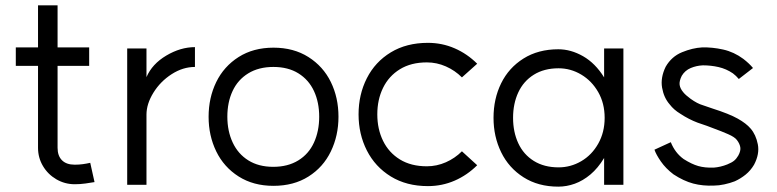

<svg xmlns="http://www.w3.org/2000/svg" viewBox="-20 -690 2903 717"><path d="M259 -2Q222.2 -2 190.5 -20.4Q158.8 -38.9 140.4 -70Q122 -101.1 122 -138V-670H195V-138Q195 -108 211.5 -91.5Q228 -75 259 -75Q275 -75 289.5 -77Q304 -79 317 -82L333 -10Q318.2 -7.3 298.6 -4.7Q279.1 -2 259 -2ZM39 -513H313V-444H39Z M708 -514V-440Q663 -440 621 -413Q579 -386 553 -344Q527 -302 527 -262V0H455V-509H527V-402Q548 -451 601 -482.5Q654 -514 708 -514Z M1172 -254.2Q1172 -308 1152.5 -350Q1133 -392 1094.5 -416Q1056 -440 1001 -440Q946 -440 907 -416Q868 -392 848.5 -350Q829 -308 829 -254.2Q829 -200.4 849 -157.7Q869 -115 907.5 -91Q946 -67 1000.5 -67Q1055 -67 1094 -91Q1133 -115 1152.5 -157.7Q1172 -200.4 1172 -254.2ZM1244 -254Q1244 -183.5 1215.5 -124.5Q1187 -65.5 1132 -30.8Q1077 4 1001.1 4Q926.3 4 871.1 -31Q816 -66 787.5 -124.7Q759 -183.5 759 -253.7Q759 -325 787.5 -383.5Q816 -442 871 -477Q926 -512 1001.3 -512Q1076.6 -512 1131.8 -477Q1187 -442 1215.5 -383.7Q1244 -325.4 1244 -254Z M1705 -125 1762 -73Q1725 -36 1678 -15.5Q1631 5 1578 5Q1498 5 1439.5 -31Q1381 -67 1350 -128Q1319 -189 1319 -263Q1319 -337 1350 -398Q1381 -459 1439.5 -494.5Q1498 -530 1578 -530Q1631 -530 1678 -509.5Q1725 -489 1762 -452L1705 -401Q1679 -427 1645 -442Q1611 -457 1574 -457Q1515 -457 1473.5 -431.5Q1432 -406 1410.5 -362Q1389 -318 1389 -263Q1389 -208 1410.5 -164Q1432 -120 1473.5 -94.5Q1515 -69 1574 -69Q1611 -69 1645 -84Q1679 -99 1705 -125Z M2238 -250Q2238 -304 2214 -346Q2190 -388 2150.5 -411.5Q2111 -435 2066 -435Q2012 -435 1973.5 -411Q1935 -387 1915.5 -345Q1896 -303 1896 -250Q1896 -197 1915.5 -155Q1935 -113 1973.5 -89Q2012 -65 2066 -65Q2111 -65 2150.5 -88Q2190 -111 2214 -153.5Q2238 -196 2238 -250ZM2308 0H2236V-100Q2213 -62 2185 -38.5Q2157 -15 2126.5 -4Q2096 7 2065 7Q1990 7 1935 -28Q1880 -63 1851.5 -121.5Q1823 -180 1823 -250Q1823 -321 1851.5 -379Q1880 -437 1935 -471.5Q1990 -506 2065 -506Q2112 -506 2157.5 -480Q2203 -454 2236 -401V-509H2308Z M2495 -39Q2466 -61 2448 -87Q2430 -113 2424 -131L2485 -159Q2501 -119 2533 -96Q2563 -77 2587.5 -70Q2612 -63 2645 -64Q2671 -66 2696 -76Q2713 -83 2721.5 -90Q2730 -97 2737 -109Q2747 -127 2744.5 -140.5Q2742 -154 2732 -167Q2724 -178 2699 -189Q2687 -195 2620 -220L2585 -232Q2569 -238 2552.5 -246.5Q2536 -255 2521 -265Q2496 -280 2481 -300Q2459 -325 2452.5 -362.5Q2446 -400 2466 -441Q2488 -479 2527 -495Q2566 -511 2602 -513Q2640 -514 2680.5 -505Q2721 -496 2756 -470Q2778 -453 2792 -436L2739 -395Q2729 -407 2717 -416Q2692 -433 2663.5 -439.5Q2635 -446 2605 -446Q2581 -445 2559.5 -436Q2538 -427 2526 -407Q2516 -387 2518 -373Q2520 -359 2532 -345Q2540 -335 2559 -321Q2584 -303 2605 -297L2640 -285Q2703 -265 2735 -247Q2767 -229 2783 -210Q2803 -187 2810 -151Q2817 -115 2796 -75Q2783 -53 2764.5 -38Q2746 -23 2724 -13Q2706 -6 2685 -1.5Q2664 3 2647 3Q2605 5 2569 -4.5Q2533 -14 2495 -39Z"/></svg>

Font: SUIT Variable
Style: Regular
Weight: 400
Designer: Sunn Youn; Korean Glyphs from Source Han Sans (Sandoll Communications; Soo-young Jang, Joo-yeon Kang)
Foundry: Sunn
Version: Version 1.150;FEAKit 1.0